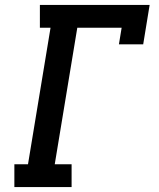

<svg xmlns="http://www.w3.org/2000/svg" viewBox="-20 -755 640 775"><path d="M38 0V-92H93L184 -643H141V-735H584L558 -576H460L471 -643H292L201 -92H269V0Z"/></svg>

Font: Iosevka Slab SmBdExObl
Style: Regular
Weight: 600
Width: 7
Italic angle: -9°
Monospace: yes
Designer: Belleve Invis
Foundry: Belleve Invis
Version: Version 11.1.0; ttfautohint (v1.8.3)